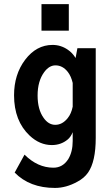

<svg xmlns="http://www.w3.org/2000/svg" viewBox="-20 -801 540 940"><path d="M183.1 -650.9V-780.8H316.9V-650.9ZM358.9 -564.9H448.7V-126Q448.7 -9.8 411.1 43.9Q392.6 70.8 358.4 88.9Q303.7 119.1 249 119.1Q125.5 119.1 51.8 43.9L100.1 -43.9Q164.1 20 241.7 20Q287.6 20 314.5 -22.5Q335.9 -58.1 335.9 -110.8V-153.8Q326.2 -129.9 311 -117.7Q278.3 -90.8 233.9 -90.8Q174.3 -90.8 125 -137.2Q48.8 -209 48.8 -334.5Q48.8 -436.5 103 -508.3Q158.2 -581.1 237.3 -581.1Q277.8 -581.1 312 -557.6Q334.5 -542.5 350.1 -517.1ZM335.9 -278.8V-395Q328.1 -427.7 312.5 -448.2Q287.1 -481 251.5 -481Q220.7 -481 196.3 -447.8Q164.1 -403.8 164.1 -333.5Q164.1 -265.1 193.4 -224.1Q217.3 -189.9 250.5 -189.9Q285.2 -189.9 311.5 -222.7Q329.1 -244.6 335.9 -278.8Z"/></svg>

Font: BIZ UDGothic
Style: Bold
Weight: 700
Monospace: yes
Designer: TypeBank Co., Ltd.
Foundry: Morisawa Inc.
Version: Version 1.05